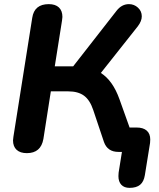

<svg xmlns="http://www.w3.org/2000/svg" viewBox="-20 -733 767 929"><path d="M553 119Q553 108 554 102L570 2H553Q500 2 483 -46L431 -201Q415 -249 386.5 -270Q358 -291 310 -291H226L190 -61Q178 8 110 8Q78 8 60.5 -8Q43 -24 43 -54Q44 -63 45 -72L136 -647Q146 -713 216 -713Q248 -713 265 -697Q282 -681 282 -651Q281 -642 280 -633L245 -412H334L544 -681Q569 -713 604 -713Q629 -713 647.5 -696Q666 -679 666 -654Q666 -631 647 -606L468 -380Q526 -343 558 -253L607 -116H641Q673 -116 690 -101Q707 -86 707 -58Q707 -47 706 -41L681 114Q676 146 658 161Q640 176 607 176Q581 176 567 161Q553 146 553 119Z"/></svg>

Font: SN Pro Bold
Style: Bold Italic
Weight: 700
Italic angle: -9°
Designer: Tobias Whetton
Foundry: Supernotes
Version: Version 1.003